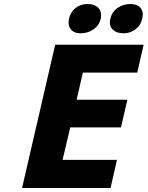

<svg xmlns="http://www.w3.org/2000/svg" viewBox="-20 -937 736 957"><path d="M563 -140 531 0H90L255 -714H696L664 -575H393L362 -440H615L583 -302H330L292 -140ZM382 -771Q349 -771 333 -791Q317 -811 324 -844Q332 -878 357 -897.5Q382 -917 416 -917Q452 -917 470.5 -897Q489 -877 482 -844Q475 -811 446.5 -791Q418 -771 382 -771ZM689 -844Q682 -811 655.5 -791Q629 -771 596 -771Q560 -771 541 -790.5Q522 -810 530 -844Q538 -878 566 -897.5Q594 -917 630 -917Q664 -917 680.5 -897.5Q697 -878 689 -844Z"/></svg>

Font: Passageway
Style: BdIt
Weight: 700
Foundry: Ascender Corporation
Version: Version 1.11